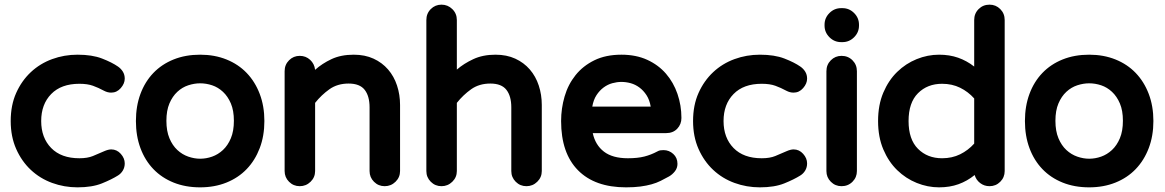

<svg xmlns="http://www.w3.org/2000/svg" viewBox="-20 -775 5004 825"><path d="M26 -255Q26 -323 49.5 -375.5Q73 -428 112.5 -465Q152 -502 204 -521Q256 -540 313 -540Q376 -540 418.5 -523.5Q461 -507 487 -489Q500 -480 508 -467Q516 -454 516 -437Q516 -416 499 -396.5Q482 -377 458 -377Q442 -377 427 -385Q403 -398 379.5 -406.5Q356 -415 321 -415Q243 -415 200 -371Q157 -327 157 -255Q157 -183 200 -139Q243 -95 321 -95Q356 -95 379 -104.5Q402 -114 427 -125Q445 -133 458 -133Q482 -133 499 -114Q516 -95 516 -73Q516 -56 508 -42.5Q500 -29 487 -21Q460 -4 418 13Q376 30 313 30Q256 30 204 11Q152 -8 112.5 -45Q73 -82 49.5 -135Q26 -188 26 -255Z M840 -540Q902 -540 953 -519.5Q1004 -499 1040 -461.5Q1076 -424 1096 -371.5Q1116 -319 1116 -255Q1116 -191 1096 -138.5Q1076 -86 1040 -48.5Q1004 -11 953 9.5Q902 30 840 30Q777 30 726 9.5Q675 -11 639 -48.5Q603 -86 583.5 -138.5Q564 -191 564 -255Q564 -319 583.5 -371.5Q603 -424 639 -461.5Q675 -499 726 -519.5Q777 -540 840 -540ZM695 -256Q695 -212 708 -181Q721 -150 742 -130.5Q763 -111 789 -102Q815 -93 840 -93Q866 -93 891.5 -102Q917 -111 938 -130.5Q959 -150 972 -181Q985 -212 985 -256Q985 -300 972 -330.5Q959 -361 938 -380.5Q917 -400 891.5 -408.5Q866 -417 840 -417Q815 -417 789 -408.5Q763 -400 742 -380.5Q721 -361 708 -330.5Q695 -300 695 -256Z M1203 -40V-469Q1203 -497 1222 -516Q1241 -535 1268 -535Q1294 -535 1312.5 -518Q1331 -501 1334 -475Q1364 -502 1404.5 -521Q1445 -540 1500 -540Q1548 -540 1585 -523Q1622 -506 1647.5 -476.5Q1673 -447 1686 -407.5Q1699 -368 1699 -324V-40Q1699 -13 1679.5 6Q1660 25 1633 25Q1606 25 1587 6Q1568 -13 1568 -40V-314Q1568 -362 1547 -389Q1526 -416 1478 -416Q1430 -416 1395.5 -391.5Q1361 -367 1334 -333V-40Q1334 -13 1314.5 6Q1295 25 1268 25Q1241 25 1222 6Q1203 -13 1203 -40Z M1877 -755Q1904 -755 1923.5 -736Q1943 -717 1943 -689V-476Q1973 -502 2014 -521Q2055 -540 2109 -540Q2157 -540 2194 -523Q2231 -506 2256.5 -476.5Q2282 -447 2295 -407.5Q2308 -368 2308 -324V-40Q2308 -13 2288.5 6Q2269 25 2242 25Q2215 25 2196 6Q2177 -13 2177 -40V-314Q2177 -362 2156 -389Q2135 -416 2087 -416Q2039 -416 2004.5 -391.5Q1970 -367 1943 -333V-40Q1943 -13 1923.5 6Q1904 25 1877 25Q1850 25 1831 6Q1812 -13 1812 -40V-689Q1812 -717 1831 -736Q1850 -755 1877 -755Z M2391 -255Q2391 -309 2406 -360.5Q2421 -412 2453 -452Q2485 -492 2534 -516Q2583 -540 2650 -540Q2713 -540 2761 -518Q2809 -496 2841.5 -458.5Q2874 -421 2891 -371.5Q2908 -322 2908 -268Q2908 -241 2890 -222Q2872 -203 2842 -203H2527Q2538 -152 2575 -123.5Q2612 -95 2678 -95Q2720 -95 2749 -102.5Q2778 -110 2804 -124Q2811 -128 2817 -129Q2823 -130 2831 -130Q2855 -130 2873 -113.5Q2891 -97 2891 -71Q2891 -53 2880 -39Q2869 -25 2855 -17Q2837 -7 2819 2Q2801 11 2779.5 17Q2758 23 2731.5 26.5Q2705 30 2670 30Q2536 30 2463.5 -43.5Q2391 -117 2391 -255ZM2776 -317Q2771 -346 2758 -366Q2745 -386 2727.5 -399Q2710 -412 2690 -417.5Q2670 -423 2650 -423Q2631 -423 2611 -417.5Q2591 -412 2573.5 -399Q2556 -386 2543 -366Q2530 -346 2525 -317Z M2958 -255Q2958 -323 2981.5 -375.5Q3005 -428 3044.5 -465Q3084 -502 3136 -521Q3188 -540 3245 -540Q3308 -540 3350.5 -523.5Q3393 -507 3419 -489Q3432 -480 3440 -467Q3448 -454 3448 -437Q3448 -416 3431 -396.5Q3414 -377 3390 -377Q3374 -377 3359 -385Q3335 -398 3311.5 -406.5Q3288 -415 3253 -415Q3175 -415 3132 -371Q3089 -327 3089 -255Q3089 -183 3132 -139Q3175 -95 3253 -95Q3288 -95 3311 -104.5Q3334 -114 3359 -125Q3377 -133 3390 -133Q3414 -133 3431 -114Q3448 -95 3448 -73Q3448 -56 3440 -42.5Q3432 -29 3419 -21Q3392 -4 3350 13Q3308 30 3245 30Q3188 30 3136 11Q3084 -8 3044.5 -45Q3005 -82 2981.5 -135Q2958 -188 2958 -255Z M3531 -469Q3531 -497 3550 -516Q3569 -535 3596 -535Q3624 -535 3643 -516Q3662 -497 3662 -469V-40Q3662 -13 3643 6Q3624 25 3596 25Q3569 25 3550 6Q3531 -13 3531 -40ZM3523 -665V-669Q3523 -698 3544 -719Q3565 -740 3594 -740H3600Q3629 -740 3650 -719Q3671 -698 3671 -669V-665Q3671 -636 3650 -615Q3629 -594 3600 -594H3594Q3565 -594 3544 -615Q3523 -636 3523 -665Z M3753 -255Q3753 -324 3775.5 -377Q3798 -430 3835 -466Q3872 -502 3919 -521Q3966 -540 4015 -540Q4060 -540 4097 -527Q4134 -514 4166 -489V-689Q4166 -717 4185 -736Q4204 -755 4232 -755Q4259 -755 4278 -736Q4297 -717 4297 -689V-40Q4297 -13 4278 6Q4259 25 4232 25Q4209 25 4191.5 11.5Q4174 -2 4168 -23Q4136 3 4098.5 16.5Q4061 30 4015 30Q3966 30 3919 11Q3872 -8 3835 -44Q3798 -80 3775.5 -133Q3753 -186 3753 -255ZM3884 -255Q3884 -176 3924.5 -135.5Q3965 -95 4028 -95Q4071 -95 4105.5 -112Q4140 -129 4166 -158V-352Q4140 -381 4105.5 -398Q4071 -415 4028 -415Q3965 -415 3924.5 -374.5Q3884 -334 3884 -255Z M4660 -540Q4722 -540 4773 -519.5Q4824 -499 4860 -461.5Q4896 -424 4916 -371.5Q4936 -319 4936 -255Q4936 -191 4916 -138.5Q4896 -86 4860 -48.5Q4824 -11 4773 9.5Q4722 30 4660 30Q4597 30 4546 9.5Q4495 -11 4459 -48.5Q4423 -86 4403.5 -138.5Q4384 -191 4384 -255Q4384 -319 4403.5 -371.5Q4423 -424 4459 -461.5Q4495 -499 4546 -519.5Q4597 -540 4660 -540ZM4515 -256Q4515 -212 4528 -181Q4541 -150 4562 -130.5Q4583 -111 4609 -102Q4635 -93 4660 -93Q4686 -93 4711.5 -102Q4737 -111 4758 -130.5Q4779 -150 4792 -181Q4805 -212 4805 -256Q4805 -300 4792 -330.5Q4779 -361 4758 -380.5Q4737 -400 4711.5 -408.5Q4686 -417 4660 -417Q4635 -417 4609 -408.5Q4583 -400 4562 -380.5Q4541 -361 4528 -330.5Q4515 -300 4515 -256Z"/></svg>

Font: Varela Round Precious
Style: Bold
Weight: 700
Version: Version 1.000